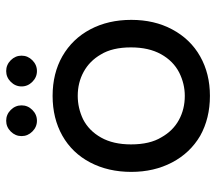

<svg xmlns="http://www.w3.org/2000/svg" viewBox="-60 -642 713 634"><g transform="rotate(-90 297.0 -325.5)"><path d="M165 -21.5Q108.4 -54.7 77.1 -114.3Q45.9 -173.8 45.9 -249Q45.9 -325.2 77.1 -384.8Q108.4 -444.3 165.5 -476.6Q222.7 -508.8 296.9 -508.8Q371.1 -508.8 427.7 -476.6Q485.4 -443.4 516.6 -384.3Q547.9 -325.2 547.9 -249Q547.9 -172.9 516.6 -114.3Q484.4 -53.7 427.2 -21.5Q370.1 10.7 296.9 10.7Q222.7 10.7 165 -21.5ZM160.2 -149.4Q181.6 -111.3 217.3 -91.8Q252.9 -72.3 296.9 -72.3Q336.9 -72.3 374 -90.8Q412.1 -110.4 434.6 -150.9Q457 -191.4 457 -250Q457 -311.5 433.6 -349.6Q412.1 -386.7 376.5 -406.2Q340.8 -425.8 296.9 -425.8Q256.8 -425.8 219.7 -408.2Q181.6 -388.7 159.2 -348.6Q136.7 -308.6 136.7 -250Q136.7 -187.5 160.2 -149.4ZM214.8 -662.1Q235.4 -662.1 250.5 -647Q265.6 -631.8 265.6 -611.3Q265.6 -590.8 250.5 -575.7Q235.4 -560.5 214.8 -560.5Q194.3 -560.5 179.2 -575.7Q164.1 -590.8 164.1 -611.3Q164.1 -631.8 179.2 -647Q194.3 -662.1 214.8 -662.1ZM378.9 -662.1Q399.4 -662.1 414.6 -647Q429.7 -631.8 429.7 -611.3Q429.7 -590.8 414.6 -575.7Q399.4 -560.5 378.9 -560.5Q358.4 -560.5 343.3 -575.7Q328.1 -590.8 328.1 -611.3Q328.1 -631.8 343.3 -647Q358.4 -662.1 378.9 -662.1Z"/></g></svg>

Font: jf-openhuninn-2.0
Style: Regular
Weight: 400
Designer: [Kosugi Maru]
Designed by MOTOYA      

[Varela Round]
Joe Prince (Latin component); Avraham Cornfeld (Hebrew component)
Foundry: justfont CO.,LTD.
Version: 2.0